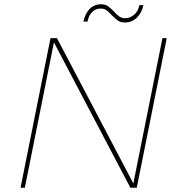

<svg xmlns="http://www.w3.org/2000/svg" viewBox="-20 -877 839 897"><path d="M739 -699H759L619 0H589L232 -679L96 0H76L216 -699H246L603 -20ZM563 -772Q544 -772 532 -780Q520 -788 502 -806Q489 -821 477.5 -829Q466 -837 451 -837Q427 -837 410.5 -821Q394 -805 389 -776H370Q378 -814 399 -835.5Q420 -857 452 -857Q471 -857 483 -849Q495 -841 513 -823Q526 -808 537.5 -800Q549 -792 564 -792Q588 -792 607 -808.5Q626 -825 631 -853H650Q642 -816 619 -794Q596 -772 563 -772Z"/></svg>

Font: Gontserrat Thin
Style: Italic
Weight: 250
Italic angle: -11.3°
Designer: Julieta Ulanovsky
Foundry: Julieta Ulanovsky
Version: Version 6.001